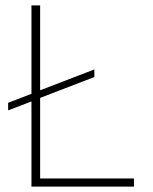

<svg xmlns="http://www.w3.org/2000/svg" viewBox="-20 -688 566 708"><path d="M474 0V-30H128V-327L328 -404V-432L128 -355V-668H96V-342L10 -309V-281L96 -314V0Z"/></svg>

Font: Gantari Thin
Style: Regular
Weight: 250
Designer: Anugrah Pasau
Foundry: Lafontype
Version: Version 1.000